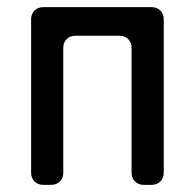

<svg xmlns="http://www.w3.org/2000/svg" viewBox="-20 -517 546 537"><path d="M67 -34V-463Q67 -478 76.5 -487.5Q86 -497 101 -497H404Q419 -497 428.5 -487.5Q438 -478 438 -463V-34Q438 -19 428.5 -9.5Q419 0 404 0H382Q367 0 357.5 -9.5Q348 -19 348 -34V-383Q348 -398 338.5 -407.5Q329 -417 314 -417H191Q176 -417 166.5 -407.5Q157 -398 157 -383V-34Q157 -19 147.5 -9.5Q138 0 123 0H101Q86 0 76.5 -9.5Q67 -19 67 -34Z"/></svg>

Font: Higure Gothic Medium
Style: Regular
Weight: 500
Designer: Yoshimichi Ohira
Foundry: Positype
Version: Version 1.000